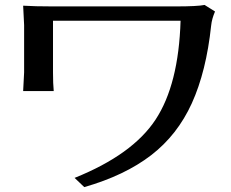

<svg xmlns="http://www.w3.org/2000/svg" viewBox="-20 -726 929 773"><path d="M73.2 -359.4 77.1 -434.6V-625Q77.1 -627 73.2 -703.1Q120.1 -700.2 190.4 -700.2H688.5Q774.4 -700.2 803.7 -706.1L845.7 -679.7Q833 -650.4 830.1 -623Q810.5 -438.5 752.4 -310.5Q694.3 -182.6 588.4 -101.1Q482.4 -19.5 319.3 27.3L280.3 -9.8Q513.7 -103.5 606.4 -244.6Q699.2 -385.7 707 -642.6H193.4V-434.6Q193.4 -388.7 196.3 -359.4Z"/></svg>

Font: GenEi LateMin P v2
Style: Medium
Weight: 500
Designer: o_tamon (Modified)
Foundry: o_tamon / Adobe Systems Incorporated / FONT 910 / Philipp H. Poll
Version: Version 2.1;Original Version 1.004